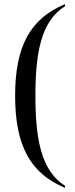

<svg xmlns="http://www.w3.org/2000/svg" viewBox="-20 -779 363 927"><path d="M294 128V118C178 45 151 -110 151 -317C151 -523 178 -677 294 -749V-759C125 -689 53 -554 53 -317C53 -78 125 58 294 128Z"/></svg>

Font: Noto Serif Display SemiCondensed
Style: Regular
Weight: 400
Width: 4
Designer: Monotype Design Team
Foundry: Monotype Imaging Inc.
Version: Version 2.009